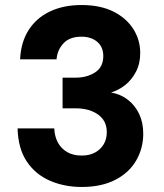

<svg xmlns="http://www.w3.org/2000/svg" viewBox="-20 -732 653 764"><path d="M305 12Q236 12 178.5 -13Q121 -38 86.5 -89.5Q52 -141 50 -221H196Q197 -190 210 -165.5Q223 -141 247 -127Q271 -113 305 -113Q337 -113 359 -125.5Q381 -138 393 -158.5Q405 -179 405 -206Q405 -237 389.5 -257.5Q374 -278 346 -289.5Q318 -301 281 -301H229V-423H281Q326 -423 358.5 -444Q391 -465 391 -509Q391 -545 367 -565.5Q343 -586 304 -586Q257 -586 232.5 -559.5Q208 -533 205 -496H60Q63 -564 94 -612.5Q125 -661 179 -686.5Q233 -712 304 -712Q379 -712 431 -686Q483 -660 510.5 -616.5Q538 -573 538 -521Q538 -479 521 -446.5Q504 -414 478 -393.5Q452 -373 422 -364Q461 -357 489.5 -334.5Q518 -312 534 -278Q550 -244 550 -200Q550 -142 522 -93.5Q494 -45 439 -16.5Q384 12 305 12Z"/></svg>

Font: DM Sans 12pt Black
Style: Regular
Weight: 900
Version: Version 4.004;gftools[0.9.30]